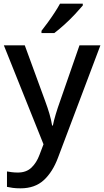

<svg xmlns="http://www.w3.org/2000/svg" viewBox="-20 -879 567 1046"><path d="M1 -632H115L227 -326Q240 -291 249.5 -258.5Q259 -226 264 -195H268Q273 -221 283.5 -256Q294 -291 307 -327L413 -632H527L296 -20Q267 58 218.5 102.5Q170 147 92 147Q67 147 49 144.5Q31 142 18 139V55Q28 57 44 59Q60 61 77 61Q123 61 151 34.5Q179 8 195 -35L217 -93ZM431 -849Q416 -831 389 -802Q362 -773 331 -745Q300 -717 276 -699H206V-711Q221 -730 240 -756Q259 -782 277 -809.5Q295 -837 307 -859H431Z"/></svg>

Font: Noto Sans Telugu UI Medium
Style: Regular
Weight: 500
Designer: Jelle Bosma - Monotype Design Team
Foundry: Monotype Imaging Inc.
Version: Version 2.005; ttfautohint (v1.8.4.7-5d5b)